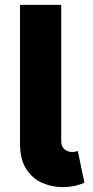

<svg xmlns="http://www.w3.org/2000/svg" viewBox="-20 -760 381 787"><path d="M62 -173V-740H231V-181Q231 -159 244.5 -148Q258 -137 276 -137Q288 -137 299 -141L326 -11Q286 7 236 7Q194 7 154 -10Q114 -27 88 -66.5Q62 -106 62 -173Z"/></svg>

Font: Parkinsans Light
Style: Bold
Weight: 700
Version: Version 1.000